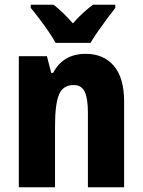

<svg xmlns="http://www.w3.org/2000/svg" viewBox="-20 -786 599 806"><path d="M340 -560Q415 -560 458 -509.5Q501 -459 501 -360V0H349V-315Q349 -371 336 -400Q323 -429 289 -429Q244 -429 227.5 -388.5Q211 -348 211 -256V0H59V-550H177L195 -480H203Q245 -560 340 -560ZM213 -606Q203 -626 184 -653.5Q165 -681 144.5 -708Q124 -735 109 -753V-766H205Q244 -736 286 -688Q309 -714 329.5 -732.5Q350 -751 370 -766H464V-753Q449 -734 429.5 -707.5Q410 -681 391 -654Q372 -627 360 -606Z"/></svg>

Font: Noto Sans Thai Cond ExtBd
Style: Regular
Weight: 800
Width: 3
Designer: Monotype Design Team
Foundry: Monotype Imaging Inc.
Version: Version 2.002; ttfautohint (v1.8.4.7-5d5b)